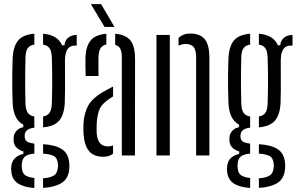

<svg xmlns="http://www.w3.org/2000/svg" viewBox="-20 -774 1478 956"><path d="M151 162Q98.5 158.5 69 139Q39.5 119.5 36.5 80.5Q36 74.5 35.5 69.2Q35 64 36 58Q37.5 29.5 54.8 13.2Q72 -3 96.5 -7.5V-20Q50.5 -34.5 48 -71.5Q47.5 -80.5 48 -89Q49 -109 63 -123.5Q77 -138 96 -140.5V-153.5Q46.5 -178.5 43 -262Q41.5 -305 41 -337Q40.5 -369 41 -402.8Q41.5 -436.5 43 -484Q46 -544 70.8 -573Q95.5 -602 151 -606V-552Q128.5 -548.5 118.2 -534.2Q108 -520 107 -490.5Q103.5 -366.5 107 -255.5Q108.5 -226 118.8 -211.8Q129 -197.5 151 -194V-138.5Q103 -132.5 103 -100V-94Q103 -77.5 113.8 -69.8Q124.5 -62 151 -59V-9Q124.5 -7.5 107.5 3.2Q90.5 14 89 41.5Q87 52.5 89 63Q90.5 89.5 107.5 99.8Q124.5 110 151 112ZM194.5 -140V-194Q216 -197.5 226.2 -211.8Q236.5 -226 238 -255.5Q242 -366.5 238 -490.5Q236.5 -520 226.5 -534Q216.5 -548 194.5 -552V-606Q267.5 -600 289 -548.5H301Q303 -572.5 319.5 -586.2Q336 -600 362 -600V-547H352Q303.5 -547 303.5 -472V-446.5Q303.5 -410 303.8 -382Q304 -354 303.8 -326Q303.5 -298 302.5 -262Q299.5 -202 274.5 -173.2Q249.5 -144.5 194.5 -140ZM194.5 161.5V113.5Q226.5 112 246 101.2Q265.5 90.5 268 61.5Q270.5 52.5 268 40.5Q265.5 11 246.2 2Q227 -7 194.5 -9V-56Q255.5 -52.5 288.2 -31.2Q321 -10 325 39.5Q326 51.5 325 65.5Q321 117 285 138Q249 159 194.5 161.5Z M406.5 -395.5Q406 -414.5 405.5 -440.5Q405 -466.5 405.5 -486Q407.5 -544 431.5 -572.8Q455.5 -601.5 509.5 -606V-552.5Q491 -549 481.5 -535.2Q472 -521.5 470.5 -492.5Q470 -474.5 470 -446.2Q470 -418 470.5 -395.5ZM586.5 0V-490.5Q586.5 -516.5 579 -531.2Q571.5 -546 553.5 -551V-606Q609 -601 631 -570.5Q653 -540 652.5 -477.5L652 0ZM396 -106.5Q395.5 -119.5 395.2 -132.2Q395 -145 395.5 -157.5Q398.5 -210.5 419.5 -248.5Q440.5 -286.5 496.5 -318Q507.5 -324.5 519.2 -330.8Q531 -337 543 -343V-294Q535.5 -289.5 527.5 -284Q519.5 -278.5 510.5 -271.5Q481 -250 472 -220.8Q463 -191.5 461.5 -157.5Q461 -149 461 -136.2Q461 -123.5 461.5 -110.5Q466.5 -45 517.5 -45Q532 -45 543 -50V-9Q524.5 6.5 495 6.5Q446.5 6.5 423.2 -21.8Q400 -50 396 -106.5ZM500.5 -640 432.5 -753.5H483.5L550 -640Z M956.5 0V-492.5Q956 -526 943.5 -540.5Q931 -555 904.5 -555Q886 -555 869 -546.5V-585.5Q880.5 -596 894.2 -601.5Q908 -607 928 -607Q975 -607 998.8 -579.5Q1022.5 -552 1022.5 -488V0ZM759 0V-600H825.5V0Z M1225.5 162Q1173 158.5 1143.5 139Q1114 119.5 1111 80.5Q1110.5 74.5 1110 69.2Q1109.5 64 1110.5 58Q1112 29.5 1129.2 13.2Q1146.5 -3 1171 -7.5V-20Q1125 -34.5 1122.5 -71.5Q1122 -80.5 1122.5 -89Q1123.5 -109 1137.5 -123.5Q1151.5 -138 1170.5 -140.5V-153.5Q1121 -178.5 1117.5 -262Q1116 -305 1115.5 -337Q1115 -369 1115.5 -402.8Q1116 -436.5 1117.5 -484Q1120.5 -544 1145.2 -573Q1170 -602 1225.5 -606V-552Q1203 -548.5 1192.8 -534.2Q1182.5 -520 1181.5 -490.5Q1178 -366.5 1181.5 -255.5Q1183 -226 1193.2 -211.8Q1203.5 -197.5 1225.5 -194V-138.5Q1177.5 -132.5 1177.5 -100V-94Q1177.5 -77.5 1188.2 -69.8Q1199 -62 1225.5 -59V-9Q1199 -7.5 1182 3.2Q1165 14 1163.5 41.5Q1161.5 52.5 1163.5 63Q1165 89.5 1182 99.8Q1199 110 1225.5 112ZM1269 -140V-194Q1290.5 -197.5 1300.8 -211.8Q1311 -226 1312.5 -255.5Q1316.5 -366.5 1312.5 -490.5Q1311 -520 1301 -534Q1291 -548 1269 -552V-606Q1342 -600 1363.5 -548.5H1375.5Q1377.5 -572.5 1394 -586.2Q1410.5 -600 1436.5 -600V-547H1426.5Q1378 -547 1378 -472V-446.5Q1378 -410 1378.2 -382Q1378.5 -354 1378.2 -326Q1378 -298 1377 -262Q1374 -202 1349 -173.2Q1324 -144.5 1269 -140ZM1269 161.5V113.5Q1301 112 1320.5 101.2Q1340 90.5 1342.5 61.5Q1345 52.5 1342.5 40.5Q1340 11 1320.8 2Q1301.5 -7 1269 -9V-56Q1330 -52.5 1362.8 -31.2Q1395.5 -10 1399.5 39.5Q1400.5 51.5 1399.5 65.5Q1395.5 117 1359.5 138Q1323.5 159 1269 161.5Z"/></svg>

Font: Big Shoulders Stencil Display
Style: Regular
Weight: 400
Designer: Patric King
Foundry: XO Type Co
Version: Version 1.000